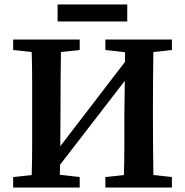

<svg xmlns="http://www.w3.org/2000/svg" viewBox="-20 -840 828 860"><path d="M452 -616V-663H750V-616L667 -607Q666 -545 665.5 -481.5Q665 -418 665 -353V-310Q665 -247 665.5 -183.5Q666 -120 667 -56L750 -47V0H452V-47L535 -56Q537 -119 537 -185Q537 -251 537 -323L539 -478L249 -102L248 -57L337 -47V0H39V-47L122 -56Q124 -118 124 -182Q124 -246 124 -310V-353Q124 -416 124 -479.5Q124 -543 122 -607L39 -616V-663H337V-616L253 -607Q252 -545 251.5 -481.5Q251 -418 251 -353L250 -185L540 -563V-606ZM238 -744V-820H550V-744Z"/></svg>

Font: Source Serif Pro Semibold
Style: Regular
Weight: 600
Designer: Frank Grießhammer
Foundry: Adobe Systems Incorporated
Version: Version 3.000;hotconv 1.0.109;makeotfexe 2.5.65596